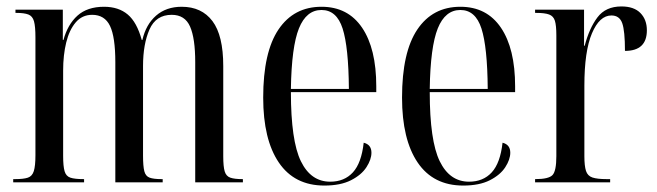

<svg xmlns="http://www.w3.org/2000/svg" viewBox="-20 -566 2040 596"><path d="M21 0V-10H27Q53 -10 66.5 -14.5Q80 -19 85 -35Q90 -51 90 -84V-450Q90 -484 85.5 -500Q81 -516 68 -521Q55 -526 30 -526H28V-536H175V-442H177Q190 -490 220.5 -517.5Q251 -545 303 -545Q348 -545 376.5 -521Q405 -497 420 -442H422Q433 -490 464.5 -517.5Q496 -545 544 -545Q606 -545 639.5 -500.5Q673 -456 673 -361V-81Q673 -49 677.5 -34Q682 -19 695 -14.5Q708 -10 732 -10H734V0H586V-373Q586 -447 570 -483.5Q554 -520 513 -520Q464 -520 444 -474.5Q424 -429 424 -361V-83Q424 -50 428 -34.5Q432 -19 444.5 -14.5Q457 -10 481 -10H485V0H338V-373Q338 -451 321.5 -485.5Q305 -520 266 -520Q235 -520 215 -496.5Q195 -473 185.5 -434Q176 -395 176 -347V-82Q176 -50 180.5 -34.5Q185 -19 198.5 -14.5Q212 -10 239 -10H241V0Z M987 10Q894 10 845.5 -61.5Q797 -133 797 -263Q797 -404 844.5 -474.5Q892 -545 978 -545Q1060 -545 1104 -480Q1148 -415 1148 -298V-280H883Q883 -129 914 -65.5Q945 -2 1005 -2Q1049 -2 1075.5 -31Q1102 -60 1109 -123Q1133 -117 1133 -92Q1133 -71 1117.5 -47Q1102 -23 1069.5 -6.5Q1037 10 987 10ZM1063 -290Q1062 -420 1043.5 -477.5Q1025 -535 978 -535Q931 -535 908 -478Q885 -421 883 -290Z M1418 10Q1325 10 1276.5 -61.5Q1228 -133 1228 -263Q1228 -404 1275.5 -474.5Q1323 -545 1409 -545Q1491 -545 1535 -480Q1579 -415 1579 -298V-280H1314Q1314 -129 1345 -65.5Q1376 -2 1436 -2Q1480 -2 1506.5 -31Q1533 -60 1540 -123Q1564 -117 1564 -92Q1564 -71 1548.5 -47Q1533 -23 1500.5 -6.5Q1468 10 1418 10ZM1494 -290Q1493 -420 1474.5 -477.5Q1456 -535 1409 -535Q1362 -535 1339 -478Q1316 -421 1314 -290Z M1641 0V-10H1642Q1683 -10 1695 -22.5Q1707 -35 1707 -81V-456Q1707 -487 1702.5 -501.5Q1698 -516 1684.5 -521Q1671 -526 1644 -526H1641V-536H1793V-424H1795Q1809 -478 1834.5 -512Q1860 -546 1909 -546Q1948 -546 1968 -525.5Q1988 -505 1988 -472Q1988 -408 1920 -408Q1920 -470 1911.5 -494Q1903 -518 1878 -518Q1841 -518 1817.5 -462.5Q1794 -407 1794 -300V-81Q1794 -51 1799 -35.5Q1804 -20 1819 -15Q1834 -10 1863 -10H1874V0Z"/></svg>

Font: Noto Serif Display ExtraCondensed
Style: Regular
Weight: 400
Width: 2
Designer: Monotype Design Team
Foundry: Monotype Imaging Inc.
Version: Version 2.009